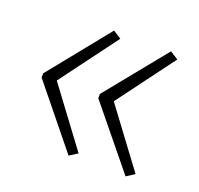

<svg xmlns="http://www.w3.org/2000/svg" viewBox="-79 -553 573 554"><g transform="rotate(20 207.5 -276.0)"><path d="M33 -282V-269L183 -84L208 -100L77 -276L208 -452L183 -468ZM207 -282V-269L358 -84L383 -100L252 -276L383 -452L358 -468Z"/></g></svg>

Font: Noto Sans Gurmukhi UI SemiCondensed ExtraLight
Style: Regular
Weight: 200
Width: 4
Designer: Jelle Bosma - Monotype Design Team
Foundry: Monotype Imaging Inc.
Version: Version 2.004